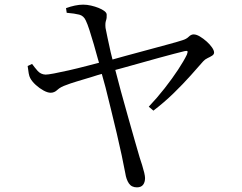

<svg xmlns="http://www.w3.org/2000/svg" viewBox="-20 -771 1040 826"><path d="M267 -716 264 -736Q283 -743 302 -747Q321 -751 338 -751Q354 -751 371.5 -747Q389 -743 404 -737Q419 -731 429 -723.5Q439 -716 439 -708Q440 -694 436 -682.5Q432 -671 434 -651Q437 -637 442.5 -609Q448 -581 456 -547Q460 -531 464 -515Q488 -522 518 -530Q566 -543 616 -556.5Q666 -570 706.5 -581Q747 -592 765 -598Q782 -603 792 -613Q802 -623 813 -623Q825 -623 840 -614Q855 -605 869 -592.5Q883 -580 892 -567Q901 -554 901 -545Q901 -537 892.5 -531.5Q884 -526 873 -521Q862 -516 854 -507Q833 -483 800.5 -446.5Q768 -410 727.5 -370.5Q687 -331 640 -295L620 -312Q656 -350 688.5 -391.5Q721 -433 746 -471Q771 -509 784 -536Q789 -549 786 -551Q783 -553 774 -551Q758 -547 728.5 -539.5Q699 -532 661.5 -521.5Q624 -511 584.5 -500Q545 -489 509 -479Q491 -474 476 -470Q487 -427 500 -379Q516 -321 531.5 -266Q547 -211 560 -165.5Q573 -120 581 -93Q586 -78 591.5 -60.5Q597 -43 600.5 -28Q604 -13 604 -5Q604 13 595.5 24Q587 35 569 35Q546 35 534.5 18Q523 1 519 -26Q513 -58 503.5 -103Q494 -148 482 -198.5Q470 -249 457.5 -300Q445 -351 434 -395Q425 -427 418 -453Q399 -448 378 -441Q341 -430 310 -420.5Q279 -411 267 -406Q240 -397 227 -384.5Q214 -372 198 -372Q185 -372 167.5 -381.5Q150 -391 134 -405.5Q118 -420 110 -435Q106 -442 103.5 -455.5Q101 -469 99 -487L118 -496Q128 -482 141.5 -466.5Q155 -451 176 -450Q186 -450 212.5 -455Q239 -460 276.5 -468.5Q314 -477 356 -488Q381 -494 406 -501Q404 -509 401 -518Q393 -548 383.5 -580.5Q374 -613 365 -641Q356 -669 349 -683Q340 -703 321 -708Q302 -713 267 -716Z"/></svg>

Font: Early Summer Mincho
Style: Regular
Weight: 400
Designer: GuiWonder
Version: Version 1.002